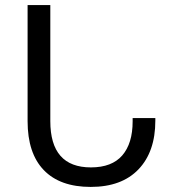

<svg xmlns="http://www.w3.org/2000/svg" viewBox="-20 -734 678 764"><path d="M180.2 -252Q180.2 -67.9 341.8 -67.9Q425.3 -67.9 466.6 -115.7Q507.8 -163.6 507.8 -251V-264.2H598.1V-253.9Q598.1 -130.4 531.2 -60.3Q464.4 9.8 340.8 9.8Q218.8 9.8 154.3 -57.1Q89.8 -124 89.8 -252V-713.9H180.2Z"/></svg>

Font: NotoPenekeko
Style: Regular
Weight: 400
Designer: Monotype Design team
Foundry: Monotype Imaging Inc.
Version: Version 1.04